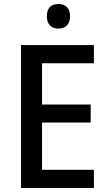

<svg xmlns="http://www.w3.org/2000/svg" viewBox="-20 -939 541 959"><path d="M272 -919C237 -919 214 -901 214 -857C214 -816 238 -796 272 -796C305 -796 330 -816 330 -857C330 -900 306 -919 272 -919ZM449 0V-91H190V-327H433V-417H190V-623H449V-714H85V0Z"/></svg>

Font: Noto Sans Khmer SemiCondensed Medium
Style: Regular
Weight: 500
Width: 4
Designer: Danh Hong and the Monotype Design Team
Foundry: Monotype Imaging Inc.
Version: Version 2.004